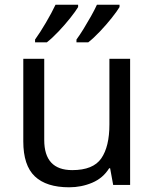

<svg xmlns="http://www.w3.org/2000/svg" viewBox="-20 -786 658 816"><path d="M533 -536V0H461L448 -71H444Q418 -29 372 -9.5Q326 10 274 10Q177 10 128 -36.5Q79 -83 79 -185V-536H168V-191Q168 -63 287 -63Q376 -63 410.5 -113Q445 -163 445 -257V-536ZM488 -756Q478 -739 455 -710Q432 -681 405 -652.5Q378 -624 355 -606H305V-618Q319 -637 335 -663Q351 -689 366.5 -716.5Q382 -744 392 -766H488ZM312 -756Q302 -739 279 -710Q256 -681 229 -652.5Q202 -624 179 -606H129V-618Q150 -647 175 -689.5Q200 -732 216 -766H312Z"/></svg>

Font: Noto Sans Linear A
Style: Regular
Weight: 400
Designer: Monotype Design Team
Foundry: Monotype Imaging Inc.
Version: Version 2.002; ttfautohint (v1.8.4.7-5d5b)